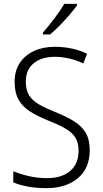

<svg xmlns="http://www.w3.org/2000/svg" viewBox="-20 -967 533 997"><path d="M446 -187Q446 -93 384 -41.5Q322 10 223 10Q169 10 125.5 2Q82 -6 49 -20V-78Q84 -63 129.5 -52.5Q175 -42 225 -42Q300 -42 344 -79Q388 -116 388 -184Q388 -225 371.5 -252Q355 -279 319.5 -299.5Q284 -320 228 -342Q176 -363 137 -387.5Q98 -412 77 -448.5Q56 -485 56 -542Q56 -600 83 -640.5Q110 -681 157 -702.5Q204 -724 265 -724Q312 -724 354.5 -714.5Q397 -705 432 -688L413 -638Q375 -655 337.5 -663.5Q300 -672 264 -672Q196 -672 155 -638.5Q114 -605 114 -543Q114 -499 131.5 -471.5Q149 -444 183 -424.5Q217 -405 265 -386Q322 -363 362.5 -338.5Q403 -314 424.5 -278.5Q446 -243 446 -187ZM380 -939Q365 -918 341 -890Q317 -862 290 -834.5Q263 -807 240 -788H203V-798Q232 -831 263 -872Q294 -913 314 -947H380Z"/></svg>

Font: Noto Sans Lao UI SemCond Light
Style: Regular
Weight: 300
Width: 4
Designer: Monotype Design Team
Foundry: Monotype Imaging Inc.
Version: Version 2.000; ttfautohint (v1.8.4.7-5d5b)